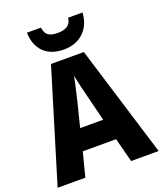

<svg xmlns="http://www.w3.org/2000/svg" viewBox="-167 -1051 984 1159"><g transform="rotate(-20 324.5 -471.5)"><path d="M503 -943H411C404 -891 366 -878 323 -878C273 -878 243 -889 236 -943H146C149 -834 214 -771 323 -771C427 -771 498 -839 503 -943ZM472 0H649L429 -716H218L0 0H178L218 -155H432ZM360 -448 399 -292H251L290 -448C299 -488 317 -560 324 -601C332 -560 350 -488 360 -448Z"/></g></svg>

Font: Noto Sans Arabic UI SmCn XBd
Style: Regular
Weight: 800
Width: 4
Designer: Monotype Design Team, Nadine Chahine and Nizar Qandah
Foundry: Monotype Imaging Inc.
Version: Version 2.010